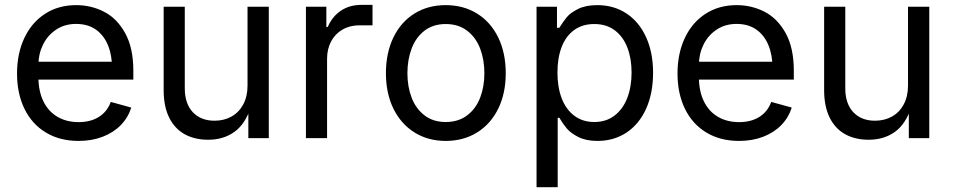

<svg xmlns="http://www.w3.org/2000/svg" viewBox="-20 -574 3959 798"><path d="M50.8 -268.6Q50.8 -351.6 81.3 -416.3Q111.8 -481 167.5 -516.8Q223.1 -552.7 296.4 -552.7Q358.9 -552.7 412.6 -525.1Q466.3 -497.6 500.2 -436.3Q534.2 -375 534.2 -279.8V-243.2H110.4V-317.4H486.8L445.8 -290Q445.8 -344.7 428.7 -386.2Q411.6 -427.7 378.2 -451.2Q344.7 -474.6 296.4 -474.6Q249 -474.6 213.4 -450.9Q177.7 -427.2 158.7 -388.2Q139.6 -349.1 139.6 -304.2V-254.9Q139.6 -195.3 160.4 -152.8Q181.2 -110.4 219 -88.4Q256.8 -66.4 307.1 -66.4Q356 -66.4 390.6 -87.9Q425.3 -109.4 440.4 -150.4L525.4 -127Q512.7 -85.4 482.2 -54.2Q451.7 -22.9 406.7 -5.6Q361.8 11.7 306.6 11.7Q228.5 11.7 170.7 -23.2Q112.8 -58.1 81.8 -121.6Q50.8 -185.1 50.8 -268.6Z M660.2 -199.2V-545.9H748V-206.5Q748 -143.6 781.2 -107.9Q814.5 -72.3 871.6 -72.3Q911.1 -72.3 942.1 -89.6Q973.1 -106.9 991 -140.1Q1008.8 -173.3 1008.8 -218.8V-545.9H1097.2V0H1012.2V-132.3H1023.9Q1000 -58.6 954.3 -25.9Q908.7 6.8 845.2 6.8Q789.1 6.8 747.6 -16.1Q706.1 -39.1 683.1 -85.4Q660.2 -131.8 660.2 -199.2Z M1251.5 -545.9H1336.4V-461.9H1342.3Q1360.4 -504.9 1396.5 -529.3Q1432.6 -553.7 1481.9 -553.7H1528.3V-468.8H1474.1Q1434.1 -468.8 1403.3 -450.9Q1372.6 -433.1 1356 -401.6Q1339.4 -370.1 1339.4 -330.1V0H1251.5Z M1584 -269.5Q1584 -354 1615 -418.2Q1646 -482.4 1702.4 -517.6Q1758.8 -552.7 1832.5 -552.7Q1906.2 -552.7 1962.9 -517.6Q2019.5 -482.4 2050.8 -418.2Q2082 -354 2082 -269.5Q2082 -186 2050.8 -122.3Q2019.5 -58.6 1962.9 -23.4Q1906.2 11.7 1832.5 11.7Q1759.3 11.7 1702.9 -23.4Q1646.5 -58.6 1615.2 -122.3Q1584 -186 1584 -269.5ZM1993.2 -269.5Q1993.2 -325.7 1975.6 -372.1Q1958 -418.5 1921.6 -446.3Q1885.3 -474.1 1832.5 -474.1Q1780.3 -474.1 1744.4 -446.5Q1708.5 -418.9 1690.9 -372.3Q1673.3 -325.7 1673.3 -269.5Q1673.3 -213.9 1690.9 -168Q1708.5 -122.1 1744.4 -94.5Q1780.3 -66.9 1832.5 -66.9Q1885.3 -66.9 1921.6 -94.5Q1958 -122.1 1975.6 -168Q1993.2 -213.9 1993.2 -269.5Z M2210 -545.9H2294.9V-458.5H2304.7Q2321.8 -485.8 2336.4 -503.4Q2351.1 -521 2382.8 -536.9Q2414.6 -552.7 2462.9 -552.7Q2530.8 -552.7 2583.3 -518.3Q2635.7 -483.9 2665 -420.2Q2694.3 -356.4 2694.3 -271.5Q2694.3 -186 2665.3 -121.8Q2636.2 -57.6 2583.7 -22.9Q2531.2 11.7 2463.4 11.7Q2416 11.7 2384 -4.4Q2352.1 -20.5 2335.9 -39.8Q2319.8 -59.1 2304.7 -84.5H2297.9V204.1H2210ZM2605 -272.5Q2605 -330.6 2587.6 -376Q2570.3 -421.4 2535.4 -447.8Q2500.5 -474.1 2450.2 -474.1Q2400.9 -474.1 2366.5 -449.2Q2332 -424.3 2314.5 -378.9Q2296.9 -333.5 2296.9 -272.5Q2296.9 -211.4 2314.7 -165Q2332.5 -118.7 2367.2 -92.8Q2401.9 -66.9 2450.2 -66.9Q2499.5 -66.9 2534.4 -93.8Q2569.3 -120.6 2587.2 -167.2Q2605 -213.9 2605 -272.5Z M2795.9 -268.6Q2795.9 -351.6 2826.4 -416.3Q2856.9 -481 2912.6 -516.8Q2968.3 -552.7 3041.5 -552.7Q3104 -552.7 3157.7 -525.1Q3211.4 -497.6 3245.4 -436.3Q3279.3 -375 3279.3 -279.8V-243.2H2855.5V-317.4H3231.9L3190.9 -290Q3190.9 -344.7 3173.8 -386.2Q3156.7 -427.7 3123.3 -451.2Q3089.8 -474.6 3041.5 -474.6Q2994.1 -474.6 2958.5 -450.9Q2922.9 -427.2 2903.8 -388.2Q2884.8 -349.1 2884.8 -304.2V-254.9Q2884.8 -195.3 2905.5 -152.8Q2926.3 -110.4 2964.1 -88.4Q3002 -66.4 3052.2 -66.4Q3101.1 -66.4 3135.7 -87.9Q3170.4 -109.4 3185.5 -150.4L3270.5 -127Q3257.8 -85.4 3227.3 -54.2Q3196.8 -22.9 3151.9 -5.6Q3106.9 11.7 3051.8 11.7Q2973.6 11.7 2915.8 -23.2Q2857.9 -58.1 2826.9 -121.6Q2795.9 -185.1 2795.9 -268.6Z M3405.3 -199.2V-545.9H3493.2V-206.5Q3493.2 -143.6 3526.4 -107.9Q3559.6 -72.3 3616.7 -72.3Q3656.2 -72.3 3687.3 -89.6Q3718.3 -106.9 3736.1 -140.1Q3753.9 -173.3 3753.9 -218.8V-545.9H3842.3V0H3757.3V-132.3H3769Q3745.1 -58.6 3699.5 -25.9Q3653.8 6.8 3590.3 6.8Q3534.2 6.8 3492.7 -16.1Q3451.2 -39.1 3428.2 -85.4Q3405.3 -131.8 3405.3 -199.2Z"/></svg>

Font: Inter RS Variable
Style: Regular
Weight: 400
Designer: Rasmus Andersson (customised by Maria Ramos and Noel Pretorius)
Foundry: rsms
Version: Version 3.001;Glyphs 3.2.3 (3260)